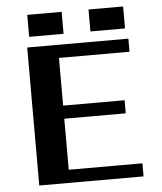

<svg xmlns="http://www.w3.org/2000/svg" viewBox="-54 -815 728 862"><g transform="rotate(-5 310.0 -384.0)"><path d="M533 -768V-669H377V-768ZM256 -768V-669H101V-768ZM226 -59H558V0H88V-622H544V-563H226V-348H503V-289H226Z"/></g></svg>

Font: Sarpanch SemiBold
Style: Regular
Weight: 600
Designer: Manushi Parikh (Devanagari and Latin), Jyotish Sonowal (Devanagari)
Foundry: Indian Type Foundry
Version: Version 2.004;PS 1.0;hotconv 1.0.78;makeotf.lib2.5.61930; tt